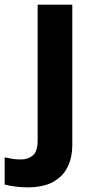

<svg xmlns="http://www.w3.org/2000/svg" viewBox="-84 -566 409 826"><path d="M34 240Q9 240 -18.5 236.5Q-46 233 -64 228V111Q-46 115 -30 117.5Q-14 120 6 120Q36 120 57 103Q78 86 78 37V-546H227V59Q227 109 208 150Q189 191 146.5 215.5Q104 240 34 240Z"/></svg>

Font: Noto Sans Sinhala
Style: Bold
Weight: 700
Designer: Jelle Bosma - Monotype Design Team
Foundry: Monotype Imaging Inc.
Version: Version 2.006; ttfautohint (v1.8.4.7-5d5b)